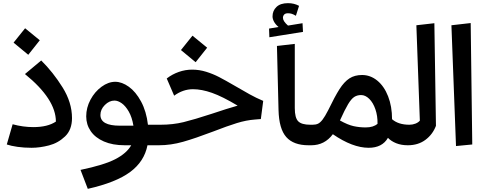

<svg xmlns="http://www.w3.org/2000/svg" viewBox="-20 -920 3073 1216"><path d="M23 -5 60 -133Q126 -115 191 -115Q282 -115 334 -150Q334 -292 138 -451L241 -537Q316 -463 376 -367Q436 -271 436 -172Q436 -98 392 -56Q348 -14 290 1Q232 16 180 16Q132 16 90.5 10Q49 4 23 -5ZM66 -650 139 -741 232 -665 159 -573Z M986 0H914Q894 103 804 169.5Q714 236 536 276L490 156Q639 125 710.5 88Q782 51 811 0H770Q693 0 638 -24Q583 -48 554.5 -89.5Q526 -131 526 -183Q526 -238 553 -288.5Q580 -339 623 -370.5Q666 -402 710 -402Q752 -402 796 -370.5Q840 -339 873.5 -277Q907 -215 917 -130H996L1006 -57ZM825 -124Q816 -178 795.5 -213.5Q775 -249 751 -266Q727 -283 705 -283Q672 -283 644 -255Q616 -227 616 -192Q616 -124 739 -124Z M1468 -376Q1521 -345 1561.5 -322.5Q1602 -300 1647 -281L1632 -166L1595 -163Q1540 -159 1480 -140.5Q1420 -122 1330 -87Q1217 -44 1139.5 -22Q1062 0 986 0L966 -57L996 -130Q1075 -130 1142.5 -146.5Q1210 -163 1320 -199Q1418 -232 1485 -251Q1388 -309 1322.5 -332Q1257 -355 1202 -355Q1139 -355 1083 -314L1036 -423Q1071 -450 1112.5 -464.5Q1154 -479 1197 -479Q1242 -479 1285.5 -465.5Q1329 -452 1367.5 -432Q1406 -412 1468 -376ZM1126 -603 1199 -694 1292 -618 1219 -526Z M1734 -629 1847 -642V-235Q1847 -174 1868.5 -152Q1890 -130 1945 -130L1954 -58L1934 0Q1839 0 1793 -52Q1747 -104 1744 -223ZM1899 -718 1686 -684 1684 -739 1744 -749Q1725 -765 1715.5 -782.5Q1706 -800 1706 -816Q1706 -852 1731 -876Q1756 -900 1804 -900Q1843 -900 1874 -883L1854 -820Q1839 -829 1828 -832.5Q1817 -836 1804 -836Q1787 -836 1779.5 -827.5Q1772 -819 1772 -807Q1772 -786 1804 -758L1896 -773Z M2583 -59 2563 0Q2521 0 2489 -13Q2457 -26 2437 -47Q2401 16 2315 16Q2213 16 2088 -70Q2036 0 1951 0H1934L1914 -56L1944 -130H1960Q1980 -130 1994 -136.5Q2008 -143 2023 -162.5Q2038 -182 2058 -221Q2101 -310 2130.5 -356Q2160 -402 2193 -423.5Q2226 -445 2273 -445Q2326 -445 2369.5 -409.5Q2413 -374 2438 -310Q2463 -246 2463 -165Q2503 -130 2573 -130ZM2267 -318Q2242 -318 2223.5 -306Q2205 -294 2184.5 -260Q2164 -226 2133 -157Q2183 -129 2220 -121Q2257 -113 2296 -113Q2345 -113 2371 -136Q2372 -186 2357.5 -228Q2343 -270 2318.5 -294Q2294 -318 2267 -318Z M2543 -57 2573 -130Q2593 -130 2611 -137Q2629 -144 2639 -156L2617 -760L2731 -773L2741 -123Q2720 -68 2674 -34Q2628 0 2563 0Z M2868 5 2839 -760 2961 -774 2971 -5Z"/></svg>

Font: FiraGO Medium
Style: Italic
Weight: 500
Italic angle: -8°
Designer: bBox Type GmbH
Foundry: bBox Type GmbH
Version: Version 1.001